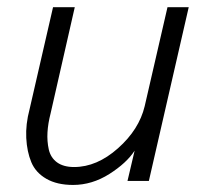

<svg xmlns="http://www.w3.org/2000/svg" viewBox="-20 -508 574 539"><path d="M185.1 11.2Q140.1 11.2 110.1 -6.1Q80.1 -23.4 67.9 -52.7Q55.7 -82 53.7 -120.6Q51.8 -159.2 63 -201.2L128.9 -487.8H189.9L122.1 -189.9Q114.7 -161.1 113.3 -136.5Q111.8 -111.8 116.9 -88.6Q122.1 -65.4 140.1 -52.2Q158.2 -39.1 188 -39.1Q252 -39.1 311.3 -91.8Q370.6 -144.5 386.2 -210L450.2 -487.8H509.8L397.9 0H337.9L357.9 -85Q335.4 -50.3 286.9 -19.5Q238.3 11.2 185.1 11.2Z"/></svg>

Font: HK Grotesk Light Italic
Style: Regular
Weight: 300
Italic angle: -13°
Designer: Alfredo Marco Pradil and Stefan Peev
Foundry: Hanken Design Co.
Version: Version 1.000;PS 001.000;hotconv 1.0.88;makeotf.lib2.5.64775